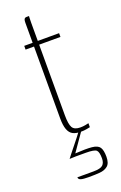

<svg xmlns="http://www.w3.org/2000/svg" viewBox="-137 -546 484 771"><g transform="rotate(-20 104.5 -160.0)"><path d="M134 3Q113 3 100 -4Q87 -11 80.5 -28.5Q74 -46 74 -76V-383H38V-399H74V-484Q74 -493 75.5 -497.5Q77 -502 80 -503.5Q83 -505 87 -505H97Q97 -505 96.5 -498Q96 -491 96 -476V-399H187V-383H96V-82Q96 -43 104.5 -28.5Q113 -14 138 -14Q150 -14 160 -16Q170 -18 174 -19V-2Q169 -1 158.5 1Q148 3 134 3ZM102 185Q79 185 68.5 182Q58 179 58 170Q63 170 82 170Q101 170 127 170Q157 170 167 160.5Q177 151 177 132Q177 105 168.5 97Q160 89 123 89H93Q87 89 79.5 89Q72 89 65.5 89.5Q59 90 54 90Q56 87 65.5 75Q75 63 87.5 47.5Q100 32 111 18Q122 4 126 -2H138L83 77Q130 74 154.5 76.5Q179 79 187.5 91.5Q196 104 196 132Q196 160 182.5 171Q169 182 147.5 183.5Q126 185 102 185Z"/></g></svg>

Font: Genos Thin
Style: Regular
Weight: 100
Designer: Robert E. Leuschke
Foundry: Robert E. Leuschke
Version: Version 1.010